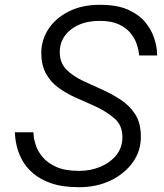

<svg xmlns="http://www.w3.org/2000/svg" viewBox="-20 -770 685 800"><path d="M310 10Q240 10 193 -6.5Q146 -23 116.5 -49Q87 -75 71.5 -104.5Q56 -134 50 -160Q44 -186 43 -202.5Q42 -219 42 -219H119Q119 -219 120.5 -202.5Q122 -186 130 -162.5Q138 -139 158 -115Q178 -91 214.5 -74.5Q251 -58 310 -58Q357 -58 398 -75Q439 -92 464.5 -123.5Q490 -155 490 -199Q490 -248 457 -276.5Q424 -305 377 -327L294 -364Q256 -381 223.5 -404.5Q191 -428 171.5 -463.5Q152 -499 152 -549Q152 -603 181.5 -648.5Q211 -694 266 -722Q321 -750 396 -750Q470 -750 516 -728.5Q562 -707 586.5 -676Q611 -645 621.5 -613.5Q632 -582 633.5 -560.5Q635 -539 635 -539H560Q560 -539 558 -553.5Q556 -568 548.5 -589.5Q541 -611 523.5 -632.5Q506 -654 475 -668.5Q444 -683 396 -683Q321 -683 275 -646.5Q229 -610 229 -553Q229 -508 257 -480Q285 -452 328 -432L405 -397Q445 -379 482 -355Q519 -331 543 -294.5Q567 -258 567 -200Q567 -140 532.5 -92.5Q498 -45 440 -17.5Q382 10 310 10Z"/></svg>

Font: Be Vietnam Pro Light
Style: Italic
Weight: 300
Italic angle: -12°
Designer: Lam Bao, Tony Le, Vietanh Nguyen
Foundry: Yellow Type Foundry
Version: Version 1.002; ttfautohint (v1.8.3)